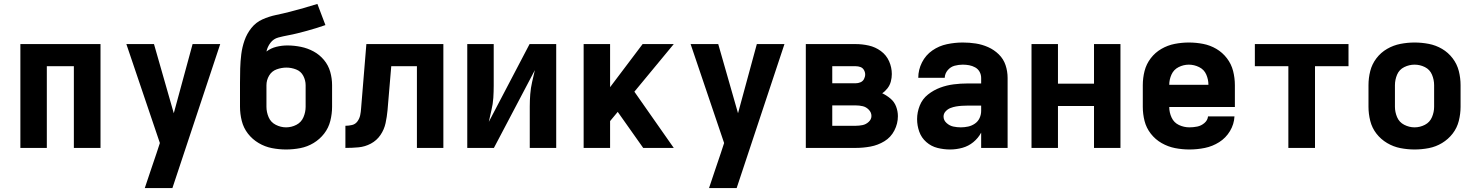

<svg xmlns="http://www.w3.org/2000/svg" viewBox="-20 -755 7528 980"><path d="M84 0H219V-417H357V0H493V-530H84Z M719 205H860L1104 -530H963L867 -177L766 -530H625L796 -25L779 27Q764 71 749 115.5Q734 160 719 205Z M1440 8Q1477 8 1513 1Q1549 -6 1580.5 -25Q1612 -44 1634.5 -73Q1657 -102 1666 -138Q1675 -174 1675 -210V-320Q1675 -355 1665.5 -388.5Q1656 -422 1633.5 -449Q1611 -476 1580.5 -492.5Q1550 -509 1515.5 -516Q1481 -523 1447 -523Q1418 -523 1390 -516Q1362 -509 1340 -492Q1345 -516 1360.5 -536.5Q1376 -557 1400.5 -563.5Q1425 -570 1449.5 -574.5Q1474 -579 1498 -585Q1522 -591 1546 -597.5Q1570 -604 1594 -611.5Q1618 -619 1641 -627L1600 -735Q1565 -724 1530 -714Q1495 -704 1460 -695Q1425 -686 1389 -678.5Q1353 -671 1319.5 -656Q1286 -641 1263 -612Q1240 -583 1228 -548.5Q1216 -514 1211.5 -478Q1207 -442 1206 -405.5Q1205 -369 1205 -333Q1205 -331 1205 -329Q1205 -327 1205 -325V-210Q1205 -174 1214 -138Q1223 -102 1245.5 -73Q1268 -44 1300 -25Q1332 -6 1368 1Q1404 8 1440 8ZM1440 -105Q1413 -105 1387.5 -118Q1362 -131 1351 -157Q1340 -183 1340 -210V-320Q1340 -346 1353.5 -369Q1367 -392 1392 -401Q1417 -410 1442 -410Q1467 -410 1491.5 -400.5Q1516 -391 1528 -368Q1540 -345 1540 -320V-210Q1540 -183 1529 -157Q1518 -131 1493 -118Q1468 -105 1440 -105Z M1743 0Q1777 0 1810 -3Q1843 -6 1873 -22Q1903 -38 1922 -66Q1941 -94 1948 -126.5Q1955 -159 1958 -192L1977 -417H2108V0H2243V-530H1850L1823 -201Q1822 -184 1818.5 -167Q1815 -150 1804.5 -135.5Q1794 -121 1777 -117Q1760 -113 1743 -113Z M2365 0H2501L2710 -397Q2703 -367 2696 -336.5Q2689 -306 2686.5 -274.5Q2684 -243 2684 -212V0H2819V-530H2683L2475 -133Q2481 -163 2488.5 -193.5Q2496 -224 2498 -255.5Q2500 -287 2500 -318V-530H2365Z M2959 0H3094V-137L3133 -184L3263 0H3419L3218 -287L3419 -530H3260L3094 -310V-530H2959Z M3599 205H3740L3984 -530H3843L3747 -177L3646 -530H3505L3676 -25L3659 27Q3644 71 3629 115.5Q3614 160 3599 205Z M4093 0H4348Q4386 0 4423.5 -7Q4461 -14 4494 -34Q4527 -54 4545 -89Q4563 -124 4563 -162Q4563 -187 4554 -211Q4545 -235 4525.5 -251.5Q4506 -268 4483 -279Q4498 -289 4510 -304.5Q4522 -320 4527 -339Q4532 -358 4532 -377Q4532 -411 4518 -442.5Q4504 -474 4476 -494.5Q4448 -515 4414.5 -522.5Q4381 -530 4348 -530H4093ZM4228 -330V-417H4348Q4360 -417 4371.5 -413Q4383 -409 4389.5 -398Q4396 -387 4396 -375Q4396 -363 4390 -351.5Q4384 -340 4372 -335Q4360 -330 4348 -330ZM4228 -113V-217H4348Q4366 -217 4383.5 -213Q4401 -209 4414.5 -195Q4428 -181 4428 -163Q4428 -146 4414 -133Q4400 -120 4382.5 -116.5Q4365 -113 4348 -113Z M4829 8Q4861 8 4892 -0.5Q4923 -9 4948 -29.5Q4973 -50 4988 -78V0H5123V-357Q5123 -391 5112.5 -422.5Q5102 -454 5078 -477.5Q5054 -501 5023.5 -514.5Q4993 -528 4960.5 -533Q4928 -538 4894 -538Q4854 -538 4813.5 -529.5Q4773 -521 4739 -497.5Q4705 -474 4686 -436.5Q4667 -399 4667 -358H4802Q4803 -380 4817.5 -397Q4832 -414 4852.5 -419.5Q4873 -425 4894 -425Q4911 -425 4927 -422Q4943 -419 4957.5 -411Q4972 -403 4980 -388.5Q4988 -374 4988 -357V-329H4919Q4883 -329 4847.5 -324.5Q4812 -320 4778.5 -307.5Q4745 -295 4716.5 -272.5Q4688 -250 4674.5 -216Q4661 -182 4661 -147Q4661 -114 4672 -83Q4683 -52 4708 -30Q4733 -8 4765 0Q4797 8 4829 8ZM4884 -105Q4865 -105 4846 -109Q4827 -113 4811.5 -127Q4796 -141 4796 -160Q4796 -175 4806.5 -186.5Q4817 -198 4831 -203.5Q4845 -209 4859.5 -211.5Q4874 -214 4889 -215Q4904 -216 4919 -216H4988V-189Q4988 -170 4980 -152.5Q4972 -135 4956 -124Q4940 -113 4921.5 -109Q4903 -105 4884 -105Z M5245 0H5380V-214H5564V0H5699V-530H5564V-328H5380V-530H5245Z M6051 8Q6091 8 6130 0Q6169 -8 6203 -29.5Q6237 -51 6258 -86Q6279 -121 6281 -161H6146Q6144 -141 6127.5 -127Q6111 -113 6091 -109Q6071 -105 6051 -105Q6023 -105 5997.5 -117Q5972 -129 5960 -155Q5948 -181 5948 -209H6283V-320Q6283 -357 6274 -392.5Q6265 -428 6242.5 -457.5Q6220 -487 6188.5 -505.5Q6157 -524 6121 -531Q6085 -538 6048 -538Q6012 -538 5976 -531Q5940 -524 5908 -505.5Q5876 -487 5853.5 -457.5Q5831 -428 5822 -392.5Q5813 -357 5813 -320V-210Q5813 -173 5822 -137.5Q5831 -102 5854 -72.5Q5877 -43 5909.5 -24.5Q5942 -6 5978 1Q6014 8 6051 8ZM6148 -322H5948Q5948 -349 5959.5 -374.5Q5971 -400 5996 -412.5Q6021 -425 6048 -425Q6075 -425 6100.5 -412.5Q6126 -400 6137 -374.5Q6148 -349 6148 -322Z M6556 0H6692V-417H6863V-530H6385V-417H6556Z M7200 8Q7237 8 7273 1Q7309 -6 7340.5 -25Q7372 -44 7394.5 -73Q7417 -102 7426 -138Q7435 -174 7435 -210V-320Q7435 -357 7426 -392.5Q7417 -428 7394.5 -457.5Q7372 -487 7340.5 -505.5Q7309 -524 7273 -531Q7237 -538 7200 -538Q7164 -538 7128 -531Q7092 -524 7060 -505.5Q7028 -487 7005.5 -457.5Q6983 -428 6974 -392.5Q6965 -357 6965 -320V-210Q6965 -174 6974 -138Q6983 -102 7005.5 -73Q7028 -44 7060 -25Q7092 -6 7128 1Q7164 8 7200 8ZM7200 -105Q7173 -105 7147.5 -118Q7122 -131 7111 -157Q7100 -183 7100 -210V-320Q7100 -348 7111 -374Q7122 -400 7147.5 -412.5Q7173 -425 7200 -425Q7228 -425 7253 -412.5Q7278 -400 7289 -374Q7300 -348 7300 -320V-210Q7300 -183 7289 -157Q7278 -131 7253 -118Q7228 -105 7200 -105Z"/></svg>

Font: Iosevka Sparkle Extrabold
Style: Regular
Weight: 800
Designer: Belleve Invis
Foundry: Belleve Invis
Version: Version 4.5.0; ttfautohint (v1.8.3)